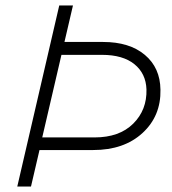

<svg xmlns="http://www.w3.org/2000/svg" viewBox="-20 -680 627 700"><path d="M565 -353Q567 -257 499.5 -195Q432 -133 320 -133H124L93 0H43L196 -660H246L215 -527H356Q452 -527 508 -480Q564 -433 565 -353ZM325 -179Q415 -179 465.5 -229Q516 -279 514 -354Q512 -412 470 -446Q428 -480 352 -480H204L134 -179Z"/></svg>

Font: Elaine Sans Light
Style: Italic
Weight: 300
Italic angle: -13°
Designer: Wei Huang
Foundry: Wei Huang
Version: Version 2.001;December 24, 2019;FontCreator 12.0.0.2547 64-b